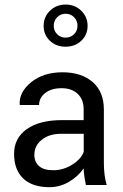

<svg xmlns="http://www.w3.org/2000/svg" viewBox="-20 -794 530 825"><path d="M192.9 10.3Q118.7 10.3 79.6 -27.3Q40.5 -64.9 40.5 -132.8Q40.5 -200.7 95.2 -239.3Q149.9 -277.8 245.6 -277.8H339.4V-324.7Q339.4 -366.7 313.7 -390.9Q288.1 -415 244.4 -415Q200.7 -415 174.3 -394.3Q147.9 -373.5 147.9 -342.8H65.4L64.5 -345.2Q62 -398.9 114.5 -441.2Q167 -483.4 248.3 -483.4Q329.6 -483.4 377.9 -441.7Q426.3 -399.9 426.3 -323.7V-94.7Q426.3 -39.6 438.5 1H349.1Q339.8 -44.4 339.4 -70.3Q314 -34.2 275.1 -12Q236.3 10.3 192.9 10.3ZM127.9 -130.9H127.4Q127.4 -98.6 147.5 -80.6Q167.5 -62.5 209.5 -62.5Q251.5 -62.5 289.8 -86.2Q328.1 -109.9 339.8 -141.6V-219.2H243.2Q191.4 -219.2 159.7 -193.6Q127.9 -168 127.9 -130.9ZM313 -683.3Q313 -705.1 298.3 -720Q283.7 -734.9 262 -734.9Q240.2 -734.9 225.6 -719.7Q210.9 -704.6 210.9 -683.1Q210.9 -661.6 225.6 -647Q240.2 -632.3 261.7 -632.3Q283.2 -632.3 298.1 -647Q313 -661.6 313 -683.3ZM167.5 -682.9Q167.5 -721.2 194.6 -747.8Q221.7 -774.4 262 -774.4Q302.2 -774.4 329.3 -747.8Q356.4 -721.2 356.4 -682.9Q356.4 -644.5 329.3 -618.9Q302.2 -593.3 261.7 -593.3Q221.2 -593.3 194.3 -618.9Q167.5 -644.5 167.5 -682.9Z"/></svg>

Font: Yantramanav
Style: Regular
Weight: 400
Version: Version 1.001;PS 1.0;hotconv 1.0.72;makeotf.lib2.5.5900; ttf